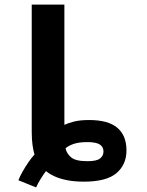

<svg xmlns="http://www.w3.org/2000/svg" viewBox="-20 -780 640 835"><path d="M60 4Q66 -12 77.5 -32.5Q89 -53 103 -73.5Q117 -94 130 -108Q125 -124 121.5 -149Q118 -174 118 -206V-760H260V-237Q274 -244 300.5 -251Q327 -258 368 -258Q450 -258 490 -224.5Q530 -191 530 -126Q530 -64 486.5 -27Q443 10 345 10Q303 10 271 3.5Q239 -3 216.5 -13.5Q194 -24 180 -36Q170 -23 157.5 -3Q145 17 137 35ZM360 -79Q401 -79 415.5 -91Q430 -103 430 -121Q430 -141 414 -151.5Q398 -162 360 -162Q323 -162 300 -154Q277 -146 265 -135Q270 -112 289.5 -95.5Q309 -79 360 -79Z"/></svg>

Font: Noto Sans Mono
Style: Bold
Weight: 700
Designer: Monotype Design Team
Foundry: Monotype Imaging Inc.
Version: Version 2.014